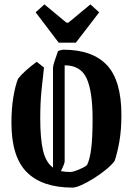

<svg xmlns="http://www.w3.org/2000/svg" viewBox="-20 -843 604 873"><path d="M180 -536Q174 -486 168.5 -430Q163 -374 163 -305Q163 -214 175.5 -159.5Q188 -105 221 -81V-534Q221 -544 228 -565Q235 -586 244 -611Q250 -613 256.5 -615Q263 -617 268 -617Q400 -617 466 -547Q532 -477 532 -320Q532 -251 522.5 -198Q513 -145 501 -111Q487 -92 461 -71Q435 -50 405.5 -31.5Q376 -13 350 -1.5Q324 10 310 10Q172 10 102 -60Q32 -130 32 -284Q32 -349 40.5 -400.5Q49 -452 62 -485Q75 -502 98 -522.5Q121 -543 147 -562ZM274 -110Q274 -99 257 -65Q276 -61 301 -61Q309 -61 325.5 -67Q342 -73 357 -80.5Q372 -88 376 -93Q389 -120 395 -169.5Q401 -219 401 -302Q401 -427 374 -486.5Q347 -546 274 -546ZM247 -649 142 -787 182 -823 282 -740H291L391 -823L431 -787L325 -649Z"/></svg>

Font: Grenze Gotisch SemiBold
Style: Regular
Weight: 600
Designer: Renata Polastri
Foundry: Omnibus-Type
Version: Version 1.001